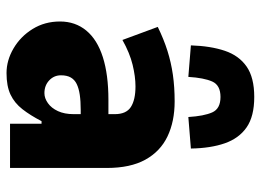

<svg xmlns="http://www.w3.org/2000/svg" viewBox="-128 -680 818 603"><g transform="rotate(90 281.5 -378.0)"><path d="M209 11Q169 11 131.5 -11Q94 -33 70.5 -71Q47 -109 47 -157Q47 -205 75.5 -239.5Q104 -274 159 -291.5Q214 -309 293 -309H357V-222H325Q297 -222 277 -219Q257 -216 243.5 -209.5Q230 -203 223 -191Q216 -179 216 -160Q216 -138 232 -123Q248 -108 272 -108Q288 -108 303.5 -119Q319 -130 328.5 -150.5Q338 -171 338 -200V-329Q338 -365 315.5 -379.5Q293 -394 251 -394Q220 -394 183 -385Q146 -376 105 -353L64 -464Q103 -483 139.5 -494.5Q176 -506 214.5 -511.5Q253 -517 298 -517Q361 -517 408 -494.5Q455 -472 481 -425Q507 -378 507 -304V0H368V-99H360Q342 -64 322.5 -39Q303 -14 276.5 -1.5Q250 11 209 11ZM221 -560 122 -568Q124 -630 139 -674.5Q154 -719 188.5 -743Q223 -767 284 -767Q345 -767 379.5 -743Q414 -719 429.5 -674.5Q445 -630 446 -568L347 -560Q344 -609 332.5 -635Q321 -661 284 -661Q247 -661 235.5 -635Q224 -609 221 -560Z"/></g></svg>

Font: Nunito Sans 7pt Condensed Black
Style: Regular
Weight: 900
Width: 3
Designer: Vernon Adams
Foundry: Vernon Adams
Version: Version 3.101;gftools[0.9.27]